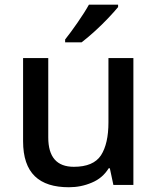

<svg xmlns="http://www.w3.org/2000/svg" viewBox="-20 -786 670 816"><path d="M481.9 -766.1H357.9C334 -722.7 286.1 -654.8 256.8 -618.2V-606H326.7C342.8 -618.2 360.8 -633.3 381.8 -652.3C402.3 -670.9 421.9 -689.9 439.9 -709C458 -728 471.7 -743.7 481.9 -755.9ZM440.9 -539.1V-266.1C440.9 -205.1 430.2 -158.7 409.2 -126C387.7 -93.3 349.1 -77.1 293.9 -77.1C221.2 -77.1 185.1 -118.7 185.1 -202.1V-539.1H78.1V-186C78.1 -49.8 146.5 9.8 272.9 9.8C307.1 9.8 339.4 3.4 370.1 -9.8C400.9 -22.5 424.8 -43 441.9 -70.8H446.8L461.9 0H546.9V-539.1Z"/></svg>

Font: Noto Reveo Sans
Style: Regular
Weight: 500
Designer: Monotype Design Team
Foundry: Monotype Imaging Inc.
Version: Version 2.007